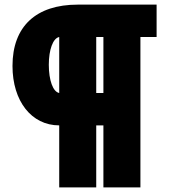

<svg xmlns="http://www.w3.org/2000/svg" viewBox="-20 -730 745 830"><path d="M34 -445C34 -293 116 -188 236 -188V80H396V-188H427V80H587V-570H657V-710H316C136 -710 34 -616 34 -445ZM191 -450C191 -515 209 -565 236 -570V-328C209 -333 191 -383 191 -450ZM427 -328H396V-570H427Z"/></svg>

Font: Raleway Black
Style: Regular
Weight: 900
Designer: Matt McInerney, Pablo Impallari, Rodrigo Fuenzalida
Foundry: Matt McInerney, Pablo Impallari, Rodrigo Fuenzalida
Version: Version 3.000g; ttfautohint (v1.5) -l 8 -r 28 -G 28 -x 14 -D